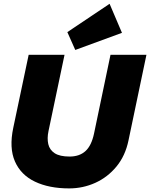

<svg xmlns="http://www.w3.org/2000/svg" viewBox="-20 -997 806 1030"><path d="M351.1 13.7Q243.2 13.7 167.5 -22.5Q91.8 -58.6 60.1 -131.1Q28.3 -203.6 51.3 -312L133.8 -703.1H326.2L240.2 -293.9Q231.9 -254.9 239 -223.9Q246.1 -192.9 273.4 -175Q300.8 -157.2 353.5 -157.2Q406.2 -157.2 438.5 -186.5Q470.7 -215.8 484.4 -280.3L572.8 -703.1H765.6L669.4 -244.1Q652.3 -161.1 604.7 -103.5Q557.1 -45.9 491 -16.1Q424.8 13.7 351.1 13.7ZM383.8 -729 341.3 -824.7 567.9 -976.6 634.3 -820.8Z"/></svg>

Font: Schibsted Grotesk Black
Style: Italic
Weight: 900
Italic angle: -12°
Designer: Bakken & Baeck AS, Henrik Kongsvoll
Foundry: Schibsted ASA
Version: Version 1.100;gftools[0.9.25]